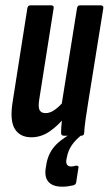

<svg xmlns="http://www.w3.org/2000/svg" viewBox="-20 -511 409 723"><path d="M98 6Q55 6 35.5 -26Q16 -58 28 -130L83 -480Q85 -491 95 -491H172Q184 -491 182 -480L128 -138Q123 -108 129 -96.5Q135 -85 152 -85Q169 -85 187 -98Q205 -111 222 -132L229 -75Q200 -39 167.5 -16.5Q135 6 98 6ZM220 0Q210 0 210 -11Q210 -30 213 -55.5Q216 -81 218 -98L212 -117L270 -480Q272 -491 281 -491H358Q371 -491 369 -480L312 -125Q306 -88 302 -59.5Q298 -31 297 -11Q297 0 286 0ZM215 192Q177 192 161.5 172.5Q146 153 153 118L155 105Q163 62 192 33Q221 4 276 -22L293 -7Q265 14 250.5 35.5Q236 57 232 81L230 90Q226 116 249 116Q253 116 257 115Q261 114 265 113Q271 112 274 114.5Q277 117 275 123L267 175Q266 184 256 187Q246 189 236 190.5Q226 192 215 192Z"/></svg>

Font: Sofia Sans Extra Condensed
Style: Bold Italic
Weight: 700
Italic angle: -9°
Designer: Botio Nikoltchev, Ani Petrova
Foundry: lettersoup
Version: Version 4.101